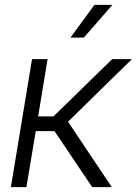

<svg xmlns="http://www.w3.org/2000/svg" viewBox="-20 -764 559 784"><path d="M24.4 0 110.8 -522.5H174.3L135.7 -288.6H198.2L438 -522.5H518.6L257.8 -267.1L436.5 0H356.4L202.6 -228.5H126L87.9 0ZM267.6 -610.4 365.7 -744.1H439L322.3 -610.4Z"/></svg>

Font: Inter 28pt Light
Style: Italic
Weight: 300
Italic angle: -9.3988°
Designer: Rasmus Andersson
Foundry: rsms
Version: Version 4.001;git-66647c0bb